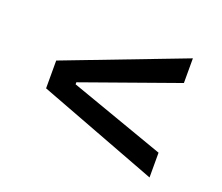

<svg xmlns="http://www.w3.org/2000/svg" viewBox="-95 -770 947 818"><g transform="rotate(20 378.5 -361.0)"><path d="M650.9 -90.8 106.9 -296.9V-422.9L650.9 -630.9V-519L219.2 -365.2V-356L650.9 -203.1Z"/></g></svg>

Font: Lumene Sans Expanded Medium
Style: Regular
Weight: 500
Width: 7
Designer: Deni Anggara
Version: Version 1.003;Glyphs 3.1.2 (3151)